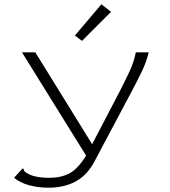

<svg xmlns="http://www.w3.org/2000/svg" viewBox="-20 -698 790 892"><path d="M205 174Q157 174 115 162.5Q73 151 45 128L79 91L86 84L91 89Q91 96 96.5 100.5Q102 105 117 113Q152 128 205 128Q260 129 300.5 108.5Q341 88 380 25L82 -455H144L408 -28L537 -275Q560 -320 581 -364.5Q602 -409 611 -455H671Q660 -409 637.5 -363Q615 -317 590 -270L419 52Q385 116 331.5 145Q278 174 205 174ZM361 -508 328 -533 451 -678 496 -643Z"/></svg>

Font: Inconsolata ExtraExpanded Light
Style: Regular
Weight: 300
Width: 8
Monospace: yes
Designer: Raph Levien, Cyreal, Brenton Simpson
Foundry: Raph Levien, Cyreal, Google
Version: Version 3.001; ttfautohint (v1.8.2.53-6de2)